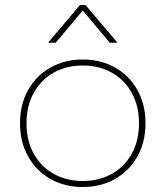

<svg xmlns="http://www.w3.org/2000/svg" viewBox="-20 -733 662 768"><path d="M450 -562H419L311 -691L203 -562H172L300 -713H322ZM60 -240Q60 -315 92.5 -373Q125 -431 182 -463Q239 -495 311 -495Q383 -495 440 -463Q497 -431 529.5 -373Q562 -315 562 -240Q562 -165 529.5 -107Q497 -49 440 -17Q383 15 311 15Q239 15 182 -17Q125 -49 92.5 -107Q60 -165 60 -240ZM86 -240Q86 -170 115 -118Q144 -66 195 -37.5Q246 -9 311 -9Q376 -9 427 -37.5Q478 -66 507 -118Q536 -170 536 -240Q536 -309 507 -361.5Q478 -414 427 -442.5Q376 -471 311 -471Q246 -471 195 -442.5Q144 -414 115 -361.5Q86 -309 86 -240Z"/></svg>

Font: Prompt Thin
Style: Regular
Weight: 100
Designer: Katatrad Team
Foundry: CadsonDemak
Version: Version 1.030